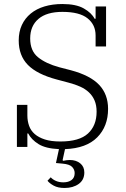

<svg xmlns="http://www.w3.org/2000/svg" viewBox="-20 -730 624 954"><path d="M301 204Q268 204 247 192.5Q226 181 216 168L232 151Q242 162 258 169Q274 176 295 176Q320 176 335.5 164.5Q351 153 351 130Q351 113 338.5 99.5Q326 86 290 83L258 80L273 11Q207 8 171.5 -14Q136 -36 120 -67H116V0H64V-209H116V-156Q116 -129 124.5 -105Q133 -81 152.5 -64Q172 -47 203 -37Q234 -27 280 -27Q374 -27 417 -66.5Q460 -106 460 -175Q460 -207 450 -230.5Q440 -254 422 -271Q404 -288 378.5 -299.5Q353 -311 322 -319L262 -335Q164 -361 118.5 -407.5Q73 -454 73 -529Q73 -572 88.5 -605.5Q104 -639 132.5 -662.5Q161 -686 201 -698Q241 -710 290 -710Q358 -710 396.5 -688Q435 -666 450 -637H455V-698H507V-499H455V-554Q455 -607 415 -639Q375 -671 290 -671Q212 -671 171 -636Q130 -601 130 -539Q130 -477 169 -445.5Q208 -414 274 -396L332 -381Q429 -355 473 -308Q517 -261 517 -189Q517 -102 463 -47.5Q409 7 303 11L291 66L294 69Q302 67 311 66Q320 65 327 65Q358 65 378.5 81.5Q399 98 399 127Q399 164 371 184Q343 204 301 204Z"/></svg>

Font: IBM Plex Serif Light
Style: Regular
Weight: 300
Designer: Mike Abbink, Paul van der Laan, Pieter van Rosmalen
Foundry: Bold Monday
Version: Version 3.001